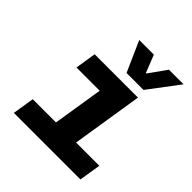

<svg xmlns="http://www.w3.org/2000/svg" viewBox="-197 -859 993 993"><g transform="rotate(45 300.0 -362.5)"><path d="M327.1 -558.1 252.9 -725.1H359.9L397.9 -628.9H401.9L470.2 -725.1H577.1L451.2 -558.1ZM61 0 80.1 -119.1H250L293.9 -395H124L142.1 -509.8H459L397 -119.1H566.9L547.9 0Z"/></g></svg>

Font: Office Code Pro Bold Italic
Style: Regular
Weight: 700
Italic angle: -9°
Designer: Nathan Rutzky & Paul D. Hunt
Foundry: Adobe Systems Incorporated
Version: Version 1.004;PS 001.004;hotconv 1.0.70;makeotf.lib2.5.58329